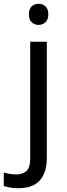

<svg xmlns="http://www.w3.org/2000/svg" viewBox="-75 -757 353 1017"><path d="M22 240Q-3 240 -22 236.5Q-41 233 -55 228V157Q-40 161 -24 164Q-8 167 11 167Q43 167 64 149.5Q85 132 85 83V-536H173V80Q173 130 157 166Q141 202 108 221Q75 240 22 240ZM78 -681Q78 -710 93 -723.5Q108 -737 130 -737Q150 -737 165.5 -723.5Q181 -710 181 -681Q181 -653 165.5 -639Q150 -625 130 -625Q108 -625 93 -639Q78 -653 78 -681Z"/></svg>

Font: umalayalam15
Style: Book
Weight: 400
Designer: Jelle Bosma - Monotype Design Team
Foundry: Monotype Imaging Inc.
Version: Version 2.003